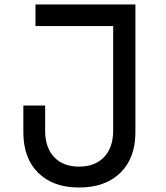

<svg xmlns="http://www.w3.org/2000/svg" viewBox="-20 -820 740 855"><path d="M332 15Q216 15 150 -50.5Q84 -116 84 -231V-350H181V-239Q181 -163 221 -120.5Q261 -78 332 -78Q403 -78 443.5 -120.5Q484 -163 484 -239V-704H138V-800H583V-231Q583 -116 516 -50.5Q449 15 332 15Z"/></svg>

Font: Martian Mono Light
Style: Regular
Weight: 300
Monospace: yes
Designer: Roman Shamin
Foundry: Evil Martians
Version: Version 1.000; ttfautohint (v1.8.4.7-5d5b)